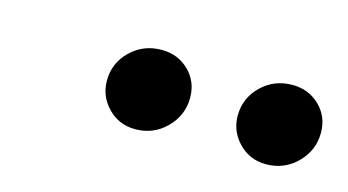

<svg xmlns="http://www.w3.org/2000/svg" viewBox="-33 -862 516 285"><g transform="rotate(15 225.0 -719.0)"><path d="M383 -657Q358 -657 341 -674.5Q324 -692 324 -716Q324 -743 343.5 -762Q363 -781 391 -781Q416 -781 433 -764.5Q450 -748 450 -723Q450 -696 430.5 -676.5Q411 -657 383 -657ZM182 -657Q157 -657 140 -674.5Q123 -692 123 -716Q123 -743 142.5 -762Q162 -781 190 -781Q215 -781 232 -764.5Q249 -748 249 -723Q249 -696 229.5 -676.5Q210 -657 182 -657Z"/></g></svg>

Font: MuseoModerno Medium
Style: Italic
Weight: 500
Italic angle: -9°
Designer: Pablo Cosgaya, Héctor Gatti, Marcela Romero, and the Authors of The MuseoModerno Project.
Foundry: Omnibus-Type Team
Version: Version 1.003